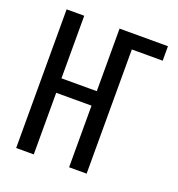

<svg xmlns="http://www.w3.org/2000/svg" viewBox="-129 -818 858 925"><g transform="rotate(20 300.0 -355.5)"><path d="M146 -390.1V-710.9H55.7V0H146V-315.9H327.1V0H417V-636.7H575.2V-710.9H327.1V-390.1Z"/></g></svg>

Font: RobotoMono Nerd Font
Style: Regular
Weight: 400
Monospace: yes
Designer: Google
Version: Version 3.000;Nerd Fonts 3.2.1